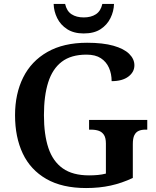

<svg xmlns="http://www.w3.org/2000/svg" viewBox="-20 -940 788 970"><path d="M415 10Q294 10 214 -36Q134 -82 95 -164.5Q56 -247 56 -358Q56 -466 97 -548.5Q138 -631 219.5 -677.5Q301 -724 420 -724Q500 -724 553 -709Q606 -694 632.5 -668Q659 -642 659 -610Q659 -576 628.5 -553Q598 -530 544 -530Q544 -567 530.5 -597.5Q517 -628 489.5 -646Q462 -664 417 -664Q339 -664 292 -628Q245 -592 223.5 -524Q202 -456 202 -358Q202 -260 224.5 -192.5Q247 -125 297 -89.5Q347 -54 430 -54Q453 -54 474.5 -56Q496 -58 515 -63V-215Q515 -243 505.5 -258Q496 -273 479.5 -279Q463 -285 440 -285H430V-334H724V-285H714Q694 -285 680 -278.5Q666 -272 658.5 -256.5Q651 -241 651 -211V-41Q596 -15 539 -2.5Q482 10 415 10ZM403 -771Q353 -771 319.5 -792.5Q286 -814 269 -848.5Q252 -883 251 -920H309Q317 -884 341.5 -868Q366 -852 403 -852Q440 -852 464.5 -868Q489 -884 497 -920H556Q555 -883 538 -848.5Q521 -814 488 -792.5Q455 -771 403 -771Z"/></svg>

Font: Noto Serif Bengali SemiBold
Style: Regular
Weight: 600
Version: Version 2.003